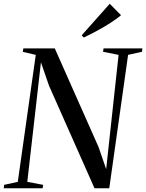

<svg xmlns="http://www.w3.org/2000/svg" viewBox="-40 -1000 776 1020"><path d="M-20 0 -18 -18 54.5 -34 150 -708.5 81 -724.5 84 -743H251L483.5 -219L524 -101.5L590 -708.5L507.5 -725L510 -743H716.5L714.5 -725L640.5 -708.5L540.5 0H462L220.5 -544.5L177.5 -669L105 -34L189 -18L186.5 0ZM405 -800.5 394 -812.5 543 -980 603 -919Q578 -898.5 545.8 -877.8Q513.5 -857 477.2 -837.5Q441 -818 405 -800.5Z"/></svg>

Font: Merriweather 144pt
Style: Italic
Weight: 400
Italic angle: -7.8°
Version: Version 2.101